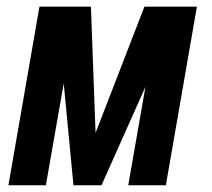

<svg xmlns="http://www.w3.org/2000/svg" viewBox="-20 -548 627 568"><path d="M262.7 -154.8 249 -528.3H96.7L4.9 0H115.7L168.5 -301.3L197.3 0H280.3L410.2 -291L359.4 0H470.7L562.5 -528.3H407.2Z"/></svg>

Font: Roboto Mono SemiBold
Style: Italic
Weight: 600
Italic angle: -10°
Monospace: yes
Designer: Google
Version: Version 3.000